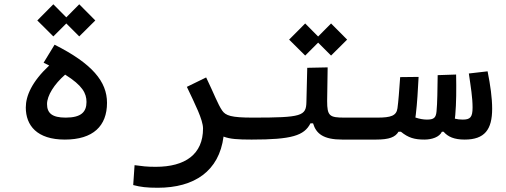

<svg xmlns="http://www.w3.org/2000/svg" viewBox="-20 -655 2384 905"><path d="M285.6 2.9C418.9 2.9 484.4 -61 484.4 -170.4C484.4 -270.5 414.6 -355 237.3 -444.3L185.5 -359.4C194.8 -355 203.6 -350.6 211.9 -346.2C130.4 -270 101.6 -203.1 101.6 -148.4C101.6 -63.5 154.3 2.9 285.6 2.9ZM287.1 -303.2C368.7 -252 387.7 -215.3 387.7 -174.3C387.7 -127.4 362.8 -100.6 289.6 -100.6C225.1 -100.6 201.7 -122.1 201.7 -164.6C201.7 -204.1 235.4 -258.3 287.1 -303.2ZM353.5 -483.4 429.2 -558.6 353.5 -634.8 292.5 -573.2 231.4 -634.8 155.8 -558.6 231.4 -483.4 292.5 -544.4Z M1033.7 -11.2C1064 0.5 1100.6 2.9 1166 2.9C1189.5 2.9 1208.5 -10.3 1208.5 -56.2C1208.5 -90.8 1196.8 -100.6 1171.9 -100.6C1069.3 -100.6 1043.5 -109.9 1026.9 -134.3C1006.3 -164.6 989.7 -211.4 951.7 -290L860.8 -245.6C898.9 -165 937 -90.8 937 -49.3C937 71.8 853.5 131.3 713.9 131.3C669.9 131.3 651.4 128.4 614.3 123.5L607.9 217.3C643.6 226.6 671.4 230 723.6 230C896.5 230 1012.7 151.4 1033.7 -11.2Z M1166 2.9C1355.5 2.9 1413.6 -15.6 1443.4 -73.7H1455.6C1470.2 -24.4 1504.9 2.9 1593.3 2.9H1752C1775.4 2.9 1794.4 -10.3 1794.4 -56.2C1794.4 -81.1 1782.7 -100.6 1757.8 -100.6H1604.5C1533.2 -100.6 1522 -107.9 1522 -179.2L1524.4 -337.4L1428.2 -335.4L1424.3 -174.3C1422.9 -108.4 1402.8 -100.6 1171.9 -100.6ZM1540.5 -393.1 1616.2 -468.3 1540.5 -544.4 1479.5 -482.9 1418.5 -544.4 1342.8 -468.3 1418.5 -393.1 1479.5 -454.1Z M1752 2.9C1815.4 2.9 1843.3 -8.8 1858.4 -34.2H1869.6C1904.8 -5.4 1933.6 2.9 1980.5 2.9C2015.6 2.9 2051.3 -8.8 2063 -34.2H2070.8C2091.3 -10.3 2120.6 2.9 2170.4 2.9C2264.6 2.9 2299.8 -44.4 2299.8 -142.6C2299.8 -193.4 2291.5 -252.9 2278.3 -318.8L2189.9 -308.6C2199.2 -244.6 2207.5 -194.8 2207.5 -148.4C2207.5 -102.1 2196.3 -91.3 2161.1 -91.3C2147 -91.3 2135.3 -92.8 2124 -95.7C2125 -101.6 2125.5 -107.4 2126 -113.3C2130.9 -168.9 2131.3 -235.8 2129.9 -303.7L2043 -300.8C2042 -232.9 2041.5 -168.9 2037.6 -129.9C2034.7 -99.6 2024.9 -91.3 1992.2 -91.3C1975.6 -91.3 1956.5 -94.7 1938 -101.1C1938.5 -105.5 1939.5 -109.9 1939.9 -114.7C1946.8 -171.4 1949.7 -230.5 1953.1 -292.5L1866.2 -291.5C1861.8 -228.5 1857.9 -176.3 1853.5 -145C1848.6 -109.4 1823.2 -100.6 1757.8 -100.6Z"/></svg>

Font: Cascadia Code PL
Style: Regular
Weight: 400
Monospace: yes
Designer: Aaron Bell
Foundry: Saja Typeworks
Version: Version 2404.023